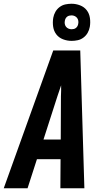

<svg xmlns="http://www.w3.org/2000/svg" viewBox="-41 -1004 561 1024"><path d="M-21 0 243 -735H387L409 0H281L282 -155H156L106 0ZM283 -260 284 -490Q285 -505 285 -519.5Q285 -534 285 -549Q280 -534 275 -519.5Q270 -505 265 -490L191 -260ZM341 -786Q317 -786 295 -794.5Q273 -803 259.5 -820.5Q246 -838 242.5 -861.5Q239 -885 243 -909Q246 -926 254.5 -941Q263 -956 277 -966.5Q291 -977 307.5 -980.5Q324 -984 341 -984Q364 -984 386 -975.5Q408 -967 421.5 -949.5Q435 -932 438.5 -908.5Q442 -885 438 -861Q435 -844 426.5 -829Q418 -814 404 -803.5Q390 -793 373.5 -789.5Q357 -786 341 -786ZM341 -848Q347 -848 353 -849.5Q359 -851 364 -855Q369 -859 372 -864.5Q375 -870 376 -876Q378 -885 376.5 -893.5Q375 -902 370 -908.5Q365 -915 357 -918.5Q349 -922 341 -922Q335 -922 328.5 -920.5Q322 -919 317 -915Q312 -911 309 -905.5Q306 -900 305 -894Q303 -885 304.5 -876.5Q306 -868 311 -861.5Q316 -855 324 -851.5Q332 -848 341 -848Z"/></svg>

Font: Iosevka SS04 Extrabold
Style: Italic
Weight: 800
Italic angle: -9°
Monospace: yes
Designer: Belleve Invis
Foundry: Belleve Invis
Version: Version 19.0.0; ttfautohint (v1.8.4)